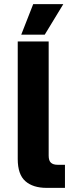

<svg xmlns="http://www.w3.org/2000/svg" viewBox="-20 -911 368 931"><path d="M206 0Q140 0 103 -32.5Q66 -65 66 -140V-710H216V-156Q216 -132 227 -122Q238 -112 259 -112H295V0ZM83 -743 141 -891H287L197 -743Z"/></svg>

Font: Geist
Style: Bold
Weight: 400
Designer: Basement.studio, Andrés Briganti, Mateo Zaragoza
Foundry: Basement.studio, Vercel, Andrés Briganti, Guido Ferreyra, Mateo Zaragoza
Version: Version 1.401